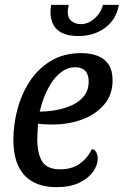

<svg xmlns="http://www.w3.org/2000/svg" viewBox="-20 -748 508 788"><path d="M211 20Q155 20 115.5 -1.5Q76 -23 55.5 -66Q35 -109 35 -175Q35 -238 52 -301Q69 -364 103 -415.5Q137 -467 189.5 -498.5Q242 -530 313 -530Q351 -530 380 -519Q409 -508 425.5 -483.5Q442 -459 442 -418Q442 -358 406 -317Q370 -276 312.5 -256Q255 -236 190 -237Q177 -237 161 -238Q145 -239 136 -240Q135 -222 134 -205.5Q133 -189 133 -176Q133 -118 153 -85.5Q173 -53 228 -53Q273 -53 305.5 -75Q338 -97 357 -136Q371 -134 376 -121.5Q381 -109 381 -97Q381 -71 362.5 -44Q344 -17 306.5 1.5Q269 20 211 20ZM143 -290Q177 -290 212 -296.5Q247 -303 277 -317Q307 -331 325.5 -355Q344 -379 344 -413Q344 -443 329.5 -457.5Q315 -472 289 -472Q258 -472 232.5 -453Q207 -434 189 -405Q171 -376 159.5 -345Q148 -314 143 -290ZM302 -600Q263 -600 237.5 -611.5Q212 -623 199.5 -645.5Q187 -668 187 -700Q187 -713 190 -728H262Q260 -718 259 -711.5Q258 -705 258 -699Q258 -674 273.5 -661.5Q289 -649 312 -649Q335 -649 354 -661.5Q373 -674 386 -692Q399 -710 402 -728H468Q461 -688 438 -659.5Q415 -631 380 -615.5Q345 -600 302 -600Z"/></svg>

Font: Sansita Swashed Light
Style: Regular
Weight: 300
Designer: Pablo Cosgaya
Foundry: Omnibus-Type
Version: Version 1.003